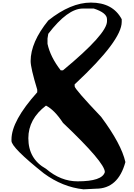

<svg xmlns="http://www.w3.org/2000/svg" viewBox="-20 -1434 1030 1478"><path d="M351.6 -1276.4Q215.8 -1108.4 215.8 -963.9Q215.8 -911.1 266.6 -744.1V-723.6Q68.4 -502.9 68.4 -360.4V-349.6Q68.4 -297.9 317.4 -99.6Q460.9 5.9 623 23.4L718.8 18.6Q889.6 18.6 945.3 -186.5Q914.1 -325.2 758.8 -534.2Q554.7 -749 554.7 -769.5V-785.2L560.5 -790Q917 -1123 917 -1265.6V-1286.1Q848.6 -1414.1 679.7 -1414.1Q524.4 -1414.1 351.6 -1276.4ZM345.7 -1137.7 351.6 -1173.8Q501 -1368.2 617.2 -1368.2H702.1Q803.7 -1335 803.7 -1286.1V-1270.5Q803.7 -1172.9 464.8 -892.6H447.3Q367.2 -996.1 345.7 -1096.7ZM334 -621.1Q399.4 -587.9 464.8 -488.3Q787.1 -182.6 787.1 -109.4Q766.6 -38.1 577.1 -38.1Q447.3 -38.1 334 -134.8Q198.2 -210 198.2 -370.1Q198.2 -517.6 334 -621.1Z"/></svg>

Font: Elementary Gothic 
Style: Regular
Weight: 400
Designer: Bill Roach / W.K. Roach
Version: Version 1.00 April 18, 2012, initial release